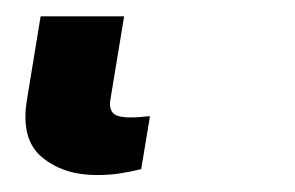

<svg xmlns="http://www.w3.org/2000/svg" viewBox="-20 30 357 232"><path d="M12.8 149.1 29.1 49.7H130L113.6 149.1Q111.5 159.8 115.9 165.8Q120.4 171.9 137.8 171.9Q147 171.9 152 171.2Q157 170.5 161.2 170.5L150.6 234.4Q137.4 237.6 125 239.5Q112.6 241.5 96.6 241.5Q56.5 241.5 30.5 219.8Q4.3 197.8 12.8 149.1Z"/></svg>

Font: Inter P Black
Style: Italic
Weight: 900
Italic angle: -9.40001°
Designer: Rasmus Andersson
Foundry: rsms
Version: Version 3.018;git-588b23468